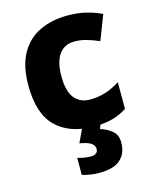

<svg xmlns="http://www.w3.org/2000/svg" viewBox="-119 -638 764 957"><g transform="rotate(-15 263.0 -159.5)"><path d="M308 10Q184 10 114 -57.5Q44 -125 44 -272Q44 -372 79.5 -435.5Q115 -499 178 -529Q241 -559 322 -559Q376 -559 419.5 -548Q463 -537 497 -520L448 -393Q413 -408 383 -416.5Q353 -425 322 -425Q271 -425 243 -387Q215 -349 215 -273Q215 -196 244 -160.5Q273 -125 323 -125Q367 -125 405.5 -137.5Q444 -150 479 -173V-35Q445 -13 405 -1.5Q365 10 308 10ZM418 122Q418 177 383.5 208.5Q349 240 275 240Q247 240 224.5 236Q202 232 186 227V139Q202 144 220 147Q238 150 254 150Q270 150 280.5 143Q291 136 291 121Q291 103 274 91Q257 79 215 72L249 0H344L333 30Q363 38 390.5 59.5Q418 81 418 122Z"/></g></svg>

Font: Noto Sans Sinhala UI ExtraBold
Style: Regular
Weight: 800
Designer: Jelle Bosma - Monotype Design Team
Foundry: Monotype Imaging Inc.
Version: Version 2.006; ttfautohint (v1.8.4.7-5d5b)